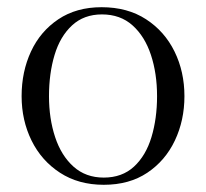

<svg xmlns="http://www.w3.org/2000/svg" viewBox="-20 -503 572 533"><path d="M262 -483Q334 -483 385.5 -449.5Q437 -416 464.5 -360Q492 -304 492 -236Q492 -169 465.5 -113Q439 -57 389 -23.5Q339 10 268 10Q198 10 146.5 -23.5Q95 -57 67.5 -113Q40 -169 40 -236Q40 -304 66 -360Q92 -416 142 -449.5Q192 -483 262 -483ZM268 -10Q319 -10 352 -40.5Q385 -71 400.5 -122.5Q416 -174 416 -236Q416 -299 399 -350.5Q382 -402 348 -432.5Q314 -463 263 -463Q213 -463 180 -432.5Q147 -402 131.5 -350.5Q116 -299 116 -236Q116 -174 133 -122.5Q150 -71 184 -40.5Q218 -10 268 -10Z"/></svg>

Font: Gilda Display
Style: Regular
Weight: 400
Designer: Eduardo Rodriguez Tunni
Foundry: Eduardo Rodriguez Tunni
Version: Version 1.002; ttfautohint (v1.8.4.7-5d5b);gftools[0.9.22]